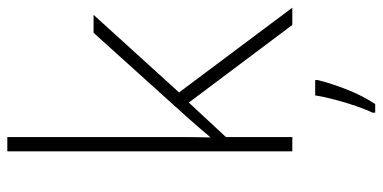

<svg xmlns="http://www.w3.org/2000/svg" viewBox="-274 -526 1021 512"><g transform="rotate(-90 236.0 -269.5)"><path d="M127 -381Q127 -339 127 -299.5Q127 -260 126 -218Q141 -236 155 -252Q169 -268 185 -286L405 -530H453L246 -302L472 0H426L219 -276L127 -177V0H89V-760H127ZM279 68Q270 104 254 145Q238 186 215 221H192V214Q200 198 209.5 170.5Q219 143 227 112.5Q235 82 238 61H279Z"/></g></svg>

Font: Noto Sans Kannada ExtraLight
Style: Regular
Weight: 200
Designer: Jelle Bosma - Monotype Design Team
Foundry: Monotype Imaging Inc.
Version: Version 2.005; ttfautohint (v1.8.4.7-5d5b)